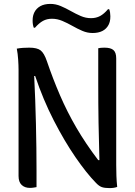

<svg xmlns="http://www.w3.org/2000/svg" viewBox="-20 -953 690 983"><path d="M167 5Q161 6 152 7.5Q143 9 133 9Q107 9 91 -6Q75 -21 75 -52V-596Q75 -618 73 -648Q71 -678 66 -704Q83 -707 98 -708Q113 -709 130 -709Q170 -709 188 -695Q206 -681 220 -640Q251 -549 287.5 -464.5Q324 -380 371.5 -298.5Q419 -217 483 -133H489Q486 -230 484.5 -325Q483 -420 483 -530V-706Q495 -709 515 -709Q547 -709 561 -696.5Q575 -684 575 -654V-109Q575 -81 576 -52.5Q577 -24 580 4Q564 10 541 10Q516 10 501.5 5Q487 0 471 -17Q423 -66 366.5 -148Q310 -230 255.5 -336Q201 -442 160 -564H155Q161 -445 164 -319Q167 -193 167 -80ZM446 -860Q472 -860 492.5 -871Q513 -882 533 -906H539Q542 -899 543.5 -889Q545 -879 545 -870Q545 -854 542.5 -844Q540 -834 536 -826Q514 -784 454 -784Q427 -784 401.5 -795Q376 -806 350.5 -820.5Q325 -835 299 -846Q273 -857 246 -857Q220 -857 200 -846Q180 -835 159 -811H153Q147 -826 147 -847Q147 -862 149.5 -872Q152 -882 156 -890Q166 -910 186.5 -921.5Q207 -933 238 -933Q265 -933 291 -922Q317 -911 342.5 -896.5Q368 -882 393.5 -871Q419 -860 446 -860Z"/></svg>

Font: Recursive Sn Csl St
Style: Regular
Weight: 400
Version: Version 1.079;hotconv 1.0.112;makeotfexe 2.5.65598; ttfautoh